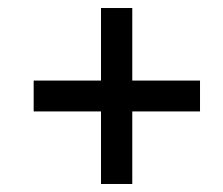

<svg xmlns="http://www.w3.org/2000/svg" viewBox="-20 -597 556 479"><path d="M232 -138H310V-319H479V-396H310V-577H232V-396H64V-319H232Z"/></svg>

Font: Noto Serif Tamil SemiCondensed Black
Style: Italic
Weight: 900
Width: 4
Italic angle: -12°
Designer: Indian Type Foundry, Tom Grace, and the Monotype Design Team
Foundry: Monotype Imaging Inc.
Version: Version 2.003